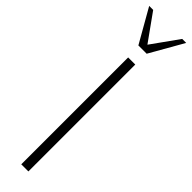

<svg xmlns="http://www.w3.org/2000/svg" viewBox="-357 -942 917 917"><g transform="rotate(45 102.0 -483.5)"><path d="M80 0H128V-722H80ZM74 -797H130L227 -967H200L102 -830L4 -967H-23Z"/></g></svg>

Font: Perun ExtraLight
Style: Regular
Weight: 200
Foundry: Copyright (c) Stefan Peev, Context Ltd, 2016
Version: Version 1.089